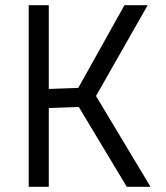

<svg xmlns="http://www.w3.org/2000/svg" viewBox="-20 -716 635 736"><path d="M466 0 282 -306 167 -302V0H90V-696H167V-375L280 -379L457 -696H546L348 -348L557 0Z"/></svg>

Font: TypoPRO Titillium Text
Style: 400 wt
Weight: 400
Designer: Accademia di Belle Arti di Urbino and others
Foundry: Accademia di Belle Arti di Urbino and others.
Version: Version 25.000